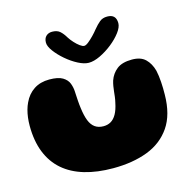

<svg xmlns="http://www.w3.org/2000/svg" viewBox="-106 -801 957 947"><g transform="rotate(-15 372.0 -328.0)"><path d="M358.5 37.5Q276.5 37.5 212.5 18.5Q148.5 -0.5 104.2 -38.8Q60 -77 36.8 -135.2Q13.5 -193.5 13.5 -271.5Q13.5 -293 16 -313Q18.5 -333 23.5 -351.2Q28.5 -369.5 36 -385Q54 -424 86.8 -445.5Q119.5 -467 165.5 -467Q211 -467 233.5 -453.2Q256 -439.5 263.8 -419Q271.5 -398.5 272.5 -379Q273 -367 273.8 -355Q274.5 -343 275.2 -331.5Q276 -320 277 -309.5Q278 -299 279.5 -289.5Q284.5 -250.5 294.5 -225.2Q304.5 -200 322 -187.5Q339.5 -175 365.5 -175Q386.5 -175 403 -184.5Q419.5 -194 431.8 -215.5Q444 -237 451 -272Q454.5 -286.5 456.2 -300.2Q458 -314 459.2 -327.2Q460.5 -340.5 462.8 -353.8Q465 -367 469 -380.5Q480.5 -414 507.5 -435.2Q534.5 -456.5 585 -456.5Q629.5 -456.5 653.2 -433.5Q677 -410.5 687.5 -372Q690.5 -358.5 692.5 -343.5Q694.5 -328.5 695.5 -312.8Q696.5 -297 697 -280.5Q697.5 -264 697 -247.5Q696 -145.5 652.8 -82.8Q609.5 -20 533.8 8.8Q458 37.5 358.5 37.5ZM376.5 -496Q353 -496 322.2 -512Q291.5 -528 263 -552.5Q234.5 -577 215.8 -602.5Q197 -628 197 -646.5Q197 -668 209 -679.5Q221 -691 240 -691Q265.5 -691 280 -678Q294.5 -665 307 -643.5Q315.5 -630 328.5 -615.8Q341.5 -601.5 354.5 -592Q367.5 -582.5 376 -582.5Q384.5 -582.5 398 -593.2Q411.5 -604 426 -619Q440.5 -634 451 -647.5Q467.5 -667.5 482.8 -680.2Q498 -693 522 -693Q567 -693 567 -647.5Q567 -627 547.5 -601Q528 -575 497.8 -551Q467.5 -527 435 -511.5Q402.5 -496 376.5 -496Z"/></g></svg>

Font: Gluten Thin ExtraBold
Style: Regular
Weight: 800
Version: Version 1.300